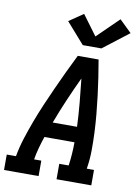

<svg xmlns="http://www.w3.org/2000/svg" viewBox="-112 -1058 816 1127"><g transform="rotate(10 296.5 -495.0)"><path d="M-7 0V-92H48Q58 -148 75.5 -202.5Q93 -257 113 -310.5Q133 -364 156 -417.5Q179 -471 203 -524Q227 -577 252 -630Q277 -683 303 -735H427Q436 -683 444 -630Q452 -577 458.5 -524Q465 -471 470 -418Q475 -365 477.5 -311Q480 -257 479.5 -202Q479 -147 470 -92H513V0H306V-92H362Q367 -127 369.5 -162Q372 -197 372 -232H193Q181 -197 171.5 -162.5Q162 -128 156 -92H199V0ZM371 -324Q368 -396 361.5 -466.5Q355 -537 347 -608Q314 -538 283.5 -467Q253 -396 226 -324ZM321 -802 212 -926 297 -984 385 -865 513 -990 585 -920 432 -802Z"/></g></svg>

Font: Iosevka Curly Slab SmBdExObl
Style: Regular
Weight: 600
Width: 7
Italic angle: -9°
Monospace: yes
Designer: Belleve Invis
Foundry: Belleve Invis
Version: Version 11.1.0; ttfautohint (v1.8.3)